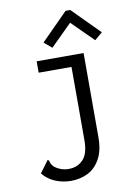

<svg xmlns="http://www.w3.org/2000/svg" viewBox="-94 -745 688 979"><g transform="rotate(-10 250.0 -255.5)"><path d="M194 174Q151 174 112.5 158Q74 142 48 110L88 56L94 48L100 52Q102 60 105 67.5Q108 75 119 87Q133 98 151.5 105Q170 112 193 112Q238 112 267 81.5Q296 51 296 -18V-398H126V-457H369V-22Q369 47 345 90.5Q321 134 281.5 154Q242 174 194 174ZM217 -511 177 -545 316 -685H340L479 -545L439 -511L328 -621Z"/></g></svg>

Font: Inconsolata Nerd Font Mono
Style: Regular
Weight: 400
Monospace: yes
Designer: Raph Levien, Cyreal, Brenton Simpson
Foundry: Raph Levien, Cyreal, Google
Version: Version 3.000; ttfautohint (v1.8.3);Nerd Fonts 3.0.2